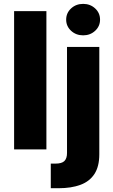

<svg xmlns="http://www.w3.org/2000/svg" viewBox="-20 -786 597 1010"><path d="M224.1 -727.5V0H54.2V-727.5ZM332.5 -539.1H502.4V25.4Q502.4 89.8 476.8 129.2Q451.2 168.5 403.1 186.3Q355 204.1 288.6 204.1H247.1V74.7H271Q305.2 74.7 318.8 61Q332.5 47.4 332.5 19ZM417.5 -600.1Q379.9 -600.1 354 -624Q328.1 -647.9 328.1 -682.6Q328.1 -717.8 354 -741.7Q379.9 -765.6 417.5 -765.6Q454.6 -765.6 480.5 -741.7Q506.3 -717.8 506.3 -682.6Q506.3 -647.9 480.5 -624Q454.6 -600.1 417.5 -600.1Z"/></svg>

Font: Inter 18pt ExtraBold
Style: Regular
Weight: 800
Designer: Rasmus Andersson
Foundry: rsms
Version: Version 4.001;git-66647c0bb